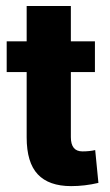

<svg xmlns="http://www.w3.org/2000/svg" viewBox="-20 -613 367 643"><path d="M69.3 -592.8H217.3V-474.6H297.9V-371.6H217.3V-153.8Q217.3 -106 255.9 -106Q279.8 -106 298.8 -110.4L309.6 -0.5Q263.7 10.3 218.3 10.3Q143.6 10.3 106.4 -29.3Q69.3 -68.8 69.3 -152.8V-371.6H2.4V-474.6H69.3Z"/></svg>

Font: Yantramanav Black
Style: Regular
Weight: 900
Version: Version 1.001;PS 1.0;hotconv 1.0.72;makeotf.lib2.5.5900; ttf